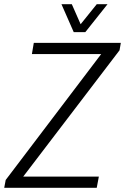

<svg xmlns="http://www.w3.org/2000/svg" viewBox="-39 -889 592 909"><path d="M-19 0 -12 -37 440 -633H112L121 -686H533L527 -651L71 -53H429L419 0ZM470 -869 365 -737H310L252 -869H301L353 -751H324L419 -869Z"/></svg>

Font: Archivo Condensed ExtraLight
Style: Italic
Weight: 250
Width: 3
Italic angle: -10°
Designer: Hector Gatti
Foundry: Omnibus-Type
Version: Version 2.001